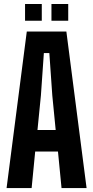

<svg xmlns="http://www.w3.org/2000/svg" viewBox="-20 -961 476 981"><path d="M13.6 0 116.9 -800H319.1L422.4 0H294.4L276.2 -186.6H159.8L141.6 0ZM171.5 -296.9H264.5L247.2 -473.3L232.1 -689.7H204.1L189 -473.2ZM242.9 -855V-940.7H328.6V-855ZM108 -855V-940.7H193.5V-855Z"/></svg>

Font: Big Shoulders Thin
Style: Regular
Weight: 100
Designer: Patric King
Foundry: XO Type Co
Version: Version 2.002